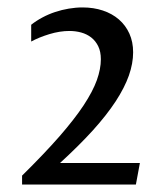

<svg xmlns="http://www.w3.org/2000/svg" viewBox="-20 -745 448 514"><path d="M39.1 -274.9Q98.6 -333.5 138.9 -379.6Q179.2 -425.8 203.9 -463.1Q228.5 -500.5 239.3 -530.5Q250 -560.5 250 -586.4Q250 -606.9 242.9 -621.3Q235.8 -635.7 224.1 -644.8Q212.4 -653.8 197.3 -658Q182.1 -662.1 166 -662.1Q140.1 -662.1 112.1 -653.6Q84 -645 63.5 -633.8V-678.7Q77.1 -689.5 93.5 -698.2Q109.9 -707 127.7 -712.9Q145.5 -718.8 164.1 -721.9Q182.6 -725.1 201.2 -725.1Q230.5 -725.1 255.4 -716.8Q280.3 -708.5 298.3 -692.9Q316.4 -677.2 326.4 -655Q336.4 -632.8 336.4 -605Q336.4 -575.2 325 -542.7Q313.5 -510.3 289.6 -473.6Q265.6 -437 228.8 -396.2Q191.9 -355.5 140.6 -308.6H354.5L343.8 -251H39.1Z"/></svg>

Font: Proza Libre
Style: Regular
Weight: 400
Designer: Jasper de Waard
Foundry: Jasper de Waard
Version: Version 1.001; ttfautohint (v1.4.1.8-43bc)